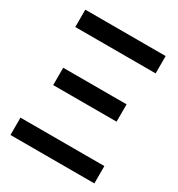

<svg xmlns="http://www.w3.org/2000/svg" viewBox="-163 -801 827 892"><g transform="rotate(30 250.0 -355.0)"><path d="M35 -694H466V-601H35ZM81 -409H421V-316H81ZM25 -109H475V-16H25Z"/></g></svg>

Font: D2Coding ligature
Style: Bold
Weight: 700
Monospace: yes
Designer: Yong-Rak Park; Jeong-Hwan Yoon; Sang-Min Lee;
Foundry: NHN Corporation
Version: Version 1.3.2; Build 20180524